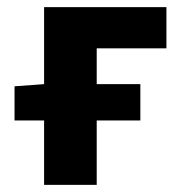

<svg xmlns="http://www.w3.org/2000/svg" viewBox="-20 -516 511 536"><path d="M20.6 -179.7V-275.1L103.1 -281.1H371.8V-179.7ZM103.1 0V-496H444.6V-381H250V0Z"/></svg>

Font: Source Sans 3 VF
Style: Regular
Weight: 200
Designer: Paul D. Hunt
Foundry: Adobe
Version: Version 3.046;hotconv 1.0.118;makeotfexe 2.5.65603